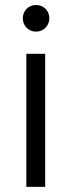

<svg xmlns="http://www.w3.org/2000/svg" viewBox="-20 -731 280 751"><path d="M156.7 -520.5V0H83V-520.5ZM69.3 -659.7Q69.3 -674.3 76.2 -686Q83 -697.8 94.8 -704.6Q106.5 -711.4 120.6 -711.4Q135.4 -711.4 147.3 -704.7Q159.2 -697.9 166 -686.1Q172.9 -674.3 172.9 -659.7Q172.9 -645 166 -633.1Q159.2 -621.1 147.3 -614.3Q135.4 -607.4 120.6 -607.4Q106.5 -607.4 94.8 -614.3Q83 -621.1 76.2 -633.1Q69.3 -645 69.3 -659.7Z"/></svg>

Font: Wand UI Pro
Style: Regular
Weight: 400
Designer: Andreas Faust
Version: Version 1.003;FEAKit 1.0